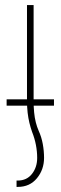

<svg xmlns="http://www.w3.org/2000/svg" viewBox="-20 -502 238 754"><path d="M86 -106V-482H112V-106ZM86 -106H112Q112 -82 114 -61Q116 -40 120.5 -22Q125 -4 132 12Q143 36 148 63.5Q153 91 153 118Q153 164 125 198Q97 232 50 232H45V207H50Q85 207 105.5 181Q126 155 126 118Q126 93 121 67Q116 41 106 16Q100 -1 95.5 -19.5Q91 -38 88.5 -59.5Q86 -81 86 -106ZM6 -112H192V-87H6Z"/></svg>

Font: Noto Sans Armenian Thin
Style: Regular
Weight: 250
Version: Version 2.007